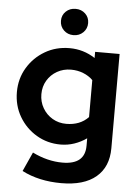

<svg xmlns="http://www.w3.org/2000/svg" viewBox="-62 -794 753 1055"><g transform="rotate(5 314.0 -266.5)"><path d="M316 214Q193 214 99 166L147 60Q230 101 313 101Q437 101 437 -3V-44Q406 -22 369.5 -9.5Q333 3 294 3Q221 3 161 -32.5Q101 -68 65.5 -128.5Q30 -189 30 -264Q30 -338 66 -398Q102 -458 162.5 -493.5Q223 -529 298 -529Q375 -529 439 -487V-521H574V-1Q574 102 507.5 158Q441 214 316 214ZM315 -113Q391 -113 437 -161V-365Q415 -387 383.5 -399.5Q352 -412 316 -412Q274 -412 239.5 -392.5Q205 -373 185 -339.5Q165 -306 165 -264Q165 -222 185 -187.5Q205 -153 239 -133Q273 -113 315 -113ZM312 -602Q280 -602 258.5 -623Q237 -644 237 -675Q237 -706 258.5 -726.5Q280 -747 312 -747Q344 -747 365.5 -726.5Q387 -706 387 -675Q387 -644 365.5 -623Q344 -602 312 -602Z"/></g></svg>

Font: Red Hat Display
Style: Bold
Weight: 700
Designer: Pentagram, MCKL
Foundry: Pentagram, MCKL
Version: Version 1.023; ttfautohint (v1.8.3)